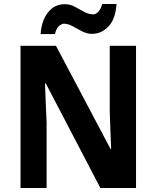

<svg xmlns="http://www.w3.org/2000/svg" viewBox="-20 -944 786 964"><path d="M663 0H484L210 -525H206Q208 -468 210 -421Q212 -374 214 -328V0H83V-714H261L535 -196H538Q536 -253 534 -297Q532 -341 531 -387V-714H663ZM184 -773Q188 -839 220.5 -881Q253 -923 306 -923Q332 -923 356 -910Q380 -897 402.5 -884.5Q425 -872 448 -872Q462 -872 474.5 -886Q487 -900 493 -924H565Q560 -848 524.5 -811Q489 -774 442 -774Q417 -774 392.5 -786.5Q368 -799 345 -812Q322 -825 301 -825Q288 -825 274.5 -811.5Q261 -798 256 -773Z"/></svg>

Font: Noto Sans Gujarati UI SemiCondensed
Style: Bold
Weight: 700
Width: 4
Designer: Jelle Bosma - Monotype Design Team, Universal Thirst
Foundry: Monotype Imaging Inc.
Version: Version 2.106; ttfautohint (v1.8.4.7-5d5b)